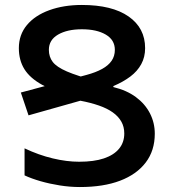

<svg xmlns="http://www.w3.org/2000/svg" viewBox="-20 -744 699 774"><path d="M370 -417 279 -352Q199 -375 150 -402Q101 -429 78.5 -465Q56 -501 56 -550Q56 -604 88.5 -643Q121 -682 179 -703Q237 -724 310 -724Q432 -724 498.5 -677.5Q565 -631 565 -550Q565 -514 549.5 -485.5Q534 -457 505.5 -435.5Q477 -414 437 -397V-393Q491 -380 528 -352.5Q565 -325 584.5 -287Q604 -249 604 -205Q604 -137 567.5 -89Q531 -41 464 -15.5Q397 10 302 10Q262 10 221 3.5Q180 -3 143.5 -13.5Q107 -24 79 -37V-146Q136 -119 192.5 -105.5Q249 -92 299 -92Q359 -92 399 -105.5Q439 -119 460 -144.5Q481 -170 481 -206Q481 -233 469 -254Q457 -275 434.5 -291Q412 -307 379 -318.5Q346 -330 304 -338L95 -279L64 -371L329 -442Q366 -452 391.5 -466Q417 -480 430 -499Q443 -518 443 -543Q443 -583 406.5 -604.5Q370 -626 310 -626Q251 -626 214 -604.5Q177 -583 177 -543Q177 -515 192.5 -494.5Q208 -474 249.5 -456Q291 -438 370 -417Z"/></svg>

Font: Noto Sans Armenian SemiBold
Style: Regular
Weight: 600
Designer: Monotype Design Team
Foundry: Monotype Imaging Inc.
Version: Version 2.007